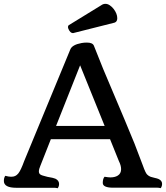

<svg xmlns="http://www.w3.org/2000/svg" viewBox="-28 -980 866 1002"><path d="M0 0ZM517.6 -57.6Q538.1 -54.2 548.3 -54.2Q558.6 -54.2 568.6 -56.4Q578.6 -58.6 586.4 -63.5Q604 -74.2 604 -97.2Q604 -116.2 592.3 -139.6L546.4 -253.4H237.3L182.6 -114.7Q174.8 -95.7 174.8 -87.2Q174.8 -78.6 177.5 -74.5Q180.2 -70.3 185.8 -67.4Q191.4 -64.5 199.7 -62.5L219.7 -57.1Q252 -51.8 261.2 -47.4Q280.3 -38.1 280.3 -20Q280.3 -6.8 272.9 2.4Q263.7 0 255.9 0H57.1Q-7.8 0 -7.8 -35.6Q-7.8 -52.2 -0.5 -62.5Q17.6 -57.6 30 -57.6Q42.5 -57.6 51 -61.5Q59.6 -65.4 67.4 -74.7Q80.6 -90.8 98.1 -139.2L339.4 -723.1Q349.6 -746.6 397.5 -755.4Q410.6 -757.8 425.3 -757.8Q455.1 -757.8 461.9 -741.7L510.7 -619.6Q651.9 -286.6 673.8 -231L717.8 -115.7Q731 -78.1 739.7 -69.3Q748.5 -60.5 758.8 -57.1Q769 -53.7 780 -51.5Q791 -49.3 799.3 -45.9Q817.9 -37.6 817.9 -20.5Q817.9 -7.3 810.5 2Q801.3 -0.5 793.9 -0.5H561Q536.1 -0.5 522.2 -6.6Q508.3 -12.7 508.3 -25.4Q508.3 -47.4 517.6 -57.6ZM518.1 -322.8 390.1 -639.2 264.6 -322.8ZM353 -807.1Q338.4 -807.1 328.6 -830.1Q326.7 -835.4 326.7 -837.9Q326.7 -844.7 330.1 -848.1L499.5 -952.1Q510.3 -960 522 -960Q533.7 -960 544.9 -952.4Q556.2 -944.8 564.9 -933.6Q584 -908.7 584 -884.8Q584 -866.7 569.8 -861.8Z"/></svg>

Font: Quando
Style: Regular
Weight: 400
Version: Version 1.002